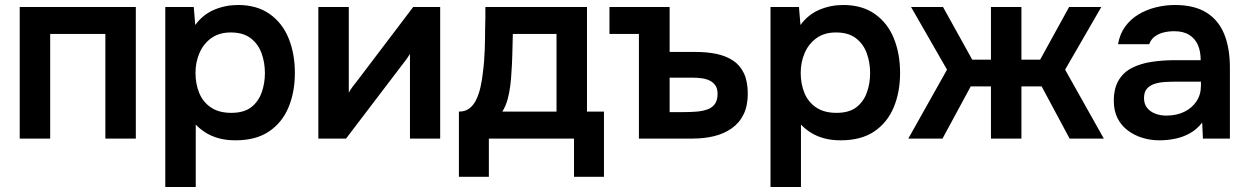

<svg xmlns="http://www.w3.org/2000/svg" viewBox="-20 -555 5003 769"><path d="M59 0V-527H524V0H402V-419H181V0Z M642 194V-527H756L762 -455Q793 -497 838 -516Q883 -535 933 -535Q1009 -535 1060 -499Q1111 -463 1136 -401.5Q1161 -340 1161 -263Q1161 -186 1135.5 -125Q1110 -64 1057.5 -28.5Q1005 7 923 7Q885 7 855 -1.5Q825 -10 802.5 -24.5Q780 -39 764 -56V194ZM906 -103Q957 -103 986 -125.5Q1015 -148 1028 -184.5Q1041 -221 1041 -262Q1041 -305 1027.5 -342Q1014 -379 984 -402Q954 -425 904 -425Q858 -425 826.5 -402.5Q795 -380 779 -343Q763 -306 763 -263Q763 -219 778 -182.5Q793 -146 825 -124.5Q857 -103 906 -103Z M1255 0V-527H1377V-184Q1383 -195 1392.5 -208Q1402 -221 1409 -229L1635 -527H1743V0H1622V-339Q1614 -326 1605.5 -314.5Q1597 -303 1589 -293L1366 0Z M1818 153V-108Q1844 -108 1861 -121.5Q1878 -135 1888.5 -158Q1899 -181 1905 -208.5Q1911 -236 1914 -264Q1920 -309 1921.5 -356.5Q1923 -404 1923 -438Q1924 -460 1924 -482.5Q1924 -505 1924 -527H2331V-108H2399V153H2279V0H1938V153ZM1992 -108H2209V-419H2034Q2033 -382 2032 -339.5Q2031 -297 2028 -259Q2027 -237 2023.5 -210Q2020 -183 2013 -157Q2006 -131 1992 -108Z M2539 0V-419H2421V-527H2662V-347H2765Q2812 -347 2850 -339Q2888 -331 2916 -312.5Q2944 -294 2959.5 -261.5Q2975 -229 2975 -180Q2975 -131 2958 -96.5Q2941 -62 2910 -40.5Q2879 -19 2839.5 -9.5Q2800 0 2755 0ZM2662 -106H2717Q2746 -106 2770.5 -108Q2795 -110 2814 -117Q2833 -124 2843.5 -139Q2854 -154 2854 -179Q2854 -200 2845.5 -212.5Q2837 -225 2823 -232Q2809 -239 2790.5 -241.5Q2772 -244 2752 -244H2662Z M3066 194V-527H3180L3186 -455Q3217 -497 3262 -516Q3307 -535 3357 -535Q3433 -535 3484 -499Q3535 -463 3560 -401.5Q3585 -340 3585 -263Q3585 -186 3559.5 -125Q3534 -64 3481.5 -28.5Q3429 7 3347 7Q3309 7 3279 -1.5Q3249 -10 3226.5 -24.5Q3204 -39 3188 -56V194ZM3330 -103Q3381 -103 3410 -125.5Q3439 -148 3452 -184.5Q3465 -221 3465 -262Q3465 -305 3451.5 -342Q3438 -379 3408 -402Q3378 -425 3328 -425Q3282 -425 3250.5 -402.5Q3219 -380 3203 -343Q3187 -306 3187 -263Q3187 -219 3202 -182.5Q3217 -146 3249 -124.5Q3281 -103 3330 -103Z M3618 0 3773 -276 3629 -527H3757L3874 -316H3949V-527H4071V-316H4146L4262 -527H4391L4246 -276L4401 0H4264L4152 -209H4071V0H3949V-209H3868L3755 0Z M4623 7Q4588 7 4555.5 -3Q4523 -13 4497 -32.5Q4471 -52 4456 -81.5Q4441 -111 4441 -151Q4441 -202 4461 -234.5Q4481 -267 4515.5 -284Q4550 -301 4594 -307.5Q4638 -314 4686 -314H4789Q4789 -349 4778 -374.5Q4767 -400 4743.5 -415Q4720 -430 4683 -430Q4659 -430 4638.5 -424.5Q4618 -419 4603.5 -407.5Q4589 -396 4583 -378H4458Q4465 -419 4486.5 -448.5Q4508 -478 4539.5 -497Q4571 -516 4609 -525.5Q4647 -535 4686 -535Q4763 -535 4811.5 -505Q4860 -475 4883 -419Q4906 -363 4906 -284V0H4798L4795 -64Q4773 -36 4744.5 -20.5Q4716 -5 4685 1Q4654 7 4623 7ZM4651 -92Q4692 -92 4723 -107Q4754 -122 4772 -149Q4790 -176 4790 -212V-228H4695Q4669 -228 4645 -226.5Q4621 -225 4602.5 -218.5Q4584 -212 4573 -199Q4562 -186 4562 -162Q4562 -139 4574 -123.5Q4586 -108 4606.5 -100Q4627 -92 4651 -92Z"/></svg>

Font: Onest SemiBold
Style: Regular
Weight: 600
Designer: Dmitri Voloshin, Andrey Kudryavtsev
Foundry: Dmitri Voloshin, Andrey Kudryavtsev
Version: Version 1.000;gftools[0.9.33]